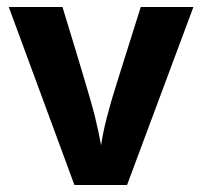

<svg xmlns="http://www.w3.org/2000/svg" viewBox="-20 -527 576 547"><path d="M342 0H192L5 -507H158Q238 -246 249.5 -199Q261 -152 268 -113Q277 -178 313 -291L381 -507H531Z"/></svg>

Font: Hind Kochi
Style: Bold
Weight: 700
Designer: Dhruvi Tolia
Foundry: Indian Type Foundry
Version: Version 0.702;PS 1.0;hotconv 1.0.81;makeotf.lib2.5.63406